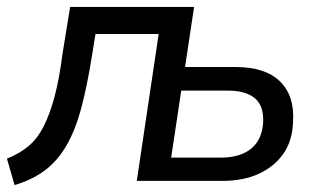

<svg xmlns="http://www.w3.org/2000/svg" viewBox="-23 -521 920 553"><path d="M19 12 -3 -64Q34 -79 59.5 -100.5Q85 -122 103 -157.5Q121 -193 134.5 -244Q148 -295 157 -366L179 -501H536L510 -328H655Q741 -328 783.5 -286.5Q826 -245 821 -169Q819 -115 793 -78Q767 -41 722.5 -20.5Q678 0 617 0H371L434 -423H252L242 -361Q228 -273 211 -209.5Q194 -146 168.5 -102Q143 -58 106.5 -30.5Q70 -3 19 12ZM470 -67H612Q669 -67 700.5 -93Q732 -119 735 -169Q737 -217 710.5 -238.5Q684 -260 634 -260H499Z"/></svg>

Font: Nunitoga
Style: Medium Italic
Weight: 500
Italic angle: -9°
Designer: Vernon Adams
Foundry: Vernon Adams
Version: Version 1.0